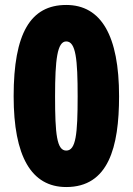

<svg xmlns="http://www.w3.org/2000/svg" viewBox="-20 -744 535 774"><path d="M460 -356C460 -600 388 -724 247 -724C103 -724 35 -610 35 -356C35 -114 106 10 247 10C417 10 460 -150 460 -356ZM202 -356C202 -504 211 -577 247 -577C286 -577 293 -504 293 -356C293 -203 286 -137 247 -137C209 -137 202 -203 202 -356Z"/></svg>

Font: Noto Sans Lao ExtraCondensed Black
Style: Regular
Weight: 900
Width: 2
Designer: Monotype Design Team
Foundry: Monotype Imaging Inc.
Version: Version 2.003